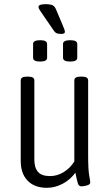

<svg xmlns="http://www.w3.org/2000/svg" viewBox="-20 -890 523 917"><path d="M204 7Q145 7 112 -27Q79 -61 79 -121V-506Q79 -524 108 -524H115Q144 -524 144 -506V-128Q144 -89 161.5 -69Q179 -49 219 -49Q254 -49 285 -68.5Q316 -88 335 -119V-506Q335 -524 364 -524H372Q401 -524 401 -506V-149Q401 -79 406 -52.5Q411 -26 411 -18Q411 -9 395.5 -4.5Q380 0 369 0Q357 0 352.5 -12.5Q348 -25 340 -65Q316 -32 279.5 -12.5Q243 7 204 7ZM315 -596Q281 -596 281 -614V-680Q281 -698 315 -698Q349 -698 349 -680V-614Q349 -596 315 -596ZM172 -596Q138 -596 138 -614V-680Q138 -698 172 -698Q205 -698 205 -680V-614Q205 -596 172 -596ZM273 -728Q259 -728 251 -731Q243 -734 234 -748L190 -812Q178 -830 171 -840Q164 -850 164 -857Q164 -870 197 -870Q222 -870 232 -864.5Q242 -859 248 -844L278 -773Q281 -765 285.5 -754.5Q290 -744 290 -738Q290 -728 273 -728Z"/></svg>

Font: Asap Condensed Light
Style: Regular
Weight: 300
Width: 3
Designer: Pablo Cosgaya
Foundry: Omnibus-Type
Version: Version 3.001; ttfautohint (v1.8.4.7-5d5b)